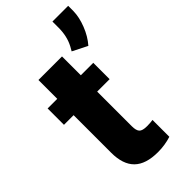

<svg xmlns="http://www.w3.org/2000/svg" viewBox="-256 -877 948 948"><g transform="rotate(-45 218.0 -402.5)"><path d="M237.8 -659.7V-528.3H324.7V-414.1H237.8V-172.4Q237.8 -142.6 248.5 -130.9Q259.3 -119.1 291 -119.1Q315.4 -119.1 332 -122.1V-4.4Q287.6 9.8 239.3 9.8Q154.3 9.8 113.8 -30.3Q73.2 -70.3 73.2 -151.9V-414.1H5.9V-528.3H73.2V-659.7ZM366.7 -604.5 289.1 -643.6 301.8 -666Q326.2 -711.9 326.2 -771.5V-814.9H436V-778.8Q435.5 -736.8 416.5 -688.2Q397.5 -639.6 366.7 -604.5Z"/></g></svg>

Font: Roboto Black
Style: Regular
Weight: 900
Designer: Google
Version: Version 2.134; 2016